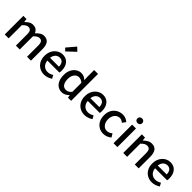

<svg xmlns="http://www.w3.org/2000/svg" viewBox="339 -2451 4022 4022"><g transform="rotate(45 2350.0 -440.0)"><path d="M87 0V-551H181L191 -473H193Q229 -511 270.5 -537.5Q312 -564 364 -564Q425 -564 461 -537.5Q497 -511 515 -463Q556 -507 599.5 -535.5Q643 -564 694 -564Q780 -564 821.5 -507.5Q863 -451 863 -346V0H747V-332Q747 -403 725 -433.5Q703 -464 656 -464Q628 -464 597.5 -446Q567 -428 532 -390V0H417V-332Q417 -403 395 -433.5Q373 -464 325 -464Q298 -464 267 -446Q236 -428 202 -390V0Z M1260 14Q1185 14 1124 -20.5Q1063 -55 1027 -119.5Q991 -184 991 -275Q991 -342 1012 -395.5Q1033 -449 1069 -486.5Q1105 -524 1150 -544Q1195 -564 1242 -564Q1315 -564 1365 -531.5Q1415 -499 1441 -440.5Q1467 -382 1467 -304Q1467 -287 1465.5 -271.5Q1464 -256 1461 -245H1104Q1109 -193 1131.5 -155.5Q1154 -118 1190.5 -97.5Q1227 -77 1274 -77Q1311 -77 1343 -88Q1375 -99 1405 -118L1445 -45Q1407 -20 1360.5 -3Q1314 14 1260 14ZM1103 -325H1367Q1367 -395 1335.5 -434Q1304 -473 1244 -473Q1210 -473 1180 -456Q1150 -439 1129.5 -406Q1109 -373 1103 -325ZM1234 -644 1176 -701 1340 -894 1419 -818Z M1785 14Q1717 14 1666 -20Q1615 -54 1587 -119Q1559 -184 1559 -275Q1559 -364 1592.5 -429Q1626 -494 1679.5 -529Q1733 -564 1794 -564Q1842 -564 1875.5 -547.5Q1909 -531 1942 -502L1938 -593V-797H2053V0H1959L1949 -62H1946Q1915 -30 1874 -8Q1833 14 1785 14ZM1813 -83Q1848 -83 1878 -99Q1908 -115 1938 -150V-418Q1908 -445 1878 -456.5Q1848 -468 1817 -468Q1779 -468 1747.5 -444.5Q1716 -421 1697 -378.5Q1678 -336 1678 -276Q1678 -214 1694 -170.5Q1710 -127 1740.5 -105Q1771 -83 1813 -83Z M2456 14Q2381 14 2320 -20.5Q2259 -55 2223 -119.5Q2187 -184 2187 -275Q2187 -342 2208 -395.5Q2229 -449 2265 -486.5Q2301 -524 2346 -544Q2391 -564 2438 -564Q2511 -564 2561 -531.5Q2611 -499 2637 -440.5Q2663 -382 2663 -304Q2663 -287 2661.5 -271.5Q2660 -256 2657 -245H2300Q2305 -193 2327.5 -155.5Q2350 -118 2386.5 -97.5Q2423 -77 2470 -77Q2507 -77 2539 -88Q2571 -99 2601 -118L2641 -45Q2603 -20 2556.5 -3Q2510 14 2456 14ZM2299 -325H2563Q2563 -395 2531.5 -434Q2500 -473 2440 -473Q2406 -473 2376 -456Q2346 -439 2325.5 -406Q2305 -373 2299 -325Z M3016 14Q2941 14 2882 -20.5Q2823 -55 2788 -119.5Q2753 -184 2753 -275Q2753 -367 2791 -431.5Q2829 -496 2891 -530Q2953 -564 3025 -564Q3078 -564 3117 -546Q3156 -528 3186 -501L3129 -426Q3107 -446 3083 -457.5Q3059 -469 3031 -469Q2985 -469 2949 -444.5Q2913 -420 2892.5 -376.5Q2872 -333 2872 -275Q2872 -217 2892 -173.5Q2912 -130 2947 -106Q2982 -82 3027 -82Q3062 -82 3092 -96.5Q3122 -111 3147 -132L3195 -55Q3157 -21 3110 -3.5Q3063 14 3016 14Z M3309 0V-551H3424V0ZM3367 -653Q3334 -653 3314.5 -672Q3295 -691 3295 -723Q3295 -753 3314.5 -772Q3334 -791 3367 -791Q3398 -791 3418 -772Q3438 -753 3438 -723Q3438 -691 3418 -672Q3398 -653 3367 -653Z M3597 0V-551H3691L3701 -474H3703Q3741 -511 3785 -537.5Q3829 -564 3885 -564Q3973 -564 4013.5 -507.5Q4054 -451 4054 -346V0H3939V-332Q3939 -403 3917 -433.5Q3895 -464 3846 -464Q3808 -464 3778.5 -445.5Q3749 -427 3712 -390V0Z M4451 14Q4376 14 4315 -20.5Q4254 -55 4218 -119.5Q4182 -184 4182 -275Q4182 -342 4203 -395.5Q4224 -449 4260 -486.5Q4296 -524 4341 -544Q4386 -564 4433 -564Q4506 -564 4556 -531.5Q4606 -499 4632 -440.5Q4658 -382 4658 -304Q4658 -287 4656.5 -271.5Q4655 -256 4652 -245H4295Q4300 -193 4322.5 -155.5Q4345 -118 4381.5 -97.5Q4418 -77 4465 -77Q4502 -77 4534 -88Q4566 -99 4596 -118L4636 -45Q4598 -20 4551.5 -3Q4505 14 4451 14ZM4294 -325H4558Q4558 -395 4526.5 -434Q4495 -473 4435 -473Q4401 -473 4371 -456Q4341 -439 4320.5 -406Q4300 -373 4294 -325Z"/></g></svg>

Font: Noto Sans KR Thin Medium
Style: Regular
Weight: 500
Version: Version 2.004-H2;hotconv 1.0.118;makeotfexe 2.5.65603